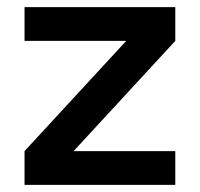

<svg xmlns="http://www.w3.org/2000/svg" viewBox="-20 -520 562 540"><path d="M49 0H473V-95H187L473 -405V-500H49V-405H335L49 -95Z"/></svg>

Font: Uncut Sans Semibold
Style: Regular
Weight: 600
Designer: Kasper Nordkvist
Foundry: UNCUT.wtf
Version: Version 1.304;Glyphs 3.2 (3246)